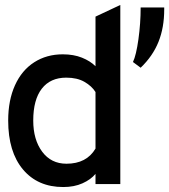

<svg xmlns="http://www.w3.org/2000/svg" viewBox="-20 -742 682 774"><path d="M13 -256Q13 -338 40.5 -398.5Q68 -459 118 -491Q168 -523 233 -523Q277 -523 310.5 -509.5Q344 -496 365 -475V-675L465 -722V0H365V-41Q346 -18 312.5 -3Q279 12 235 12Q132 12 72.5 -59Q13 -130 13 -256ZM365 -143V-371Q350 -395 320.5 -412Q291 -429 247 -429Q183 -429 148.5 -384.5Q114 -340 114 -256Q114 -179 150 -130.5Q186 -82 248 -82Q329 -82 365 -143ZM516 -492Q529 -519 538 -583.5Q547 -648 547 -712H642V-704Q642 -631 619 -573.5Q596 -516 547 -469Z"/></svg>

Font: Overpass Mono Light
Style: Bold
Weight: 600
Monospace: yes
Designer: Delve Withrington, Dave Bailey
Foundry: Delve Fonts
Version: Version 1.000;DELV;Overpass